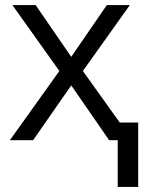

<svg xmlns="http://www.w3.org/2000/svg" viewBox="-20 -555 582 760"><path d="M215 -274 29 -535H121L262 -330L403 -535H494L308 -274L454 -70H527V185H446V0H412L262 -217L111 0H19Z"/></svg>

Font: Stephens Clock
Style: Regular
Weight: 400
Designer: Peter Wiegel (catfonts.de) with slight modifications by DT1.org
Version: Version 0.9.1